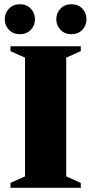

<svg xmlns="http://www.w3.org/2000/svg" viewBox="-20 -889 432 909"><path d="M362.5 -23V0H29.5V-23L98.5 -54V-616L29.5 -647V-670H362.5V-647L293.5 -616V-54ZM74 -727Q42.5 -727 22.5 -747.8Q2.5 -768.5 2.5 -797.5Q2.5 -827.5 22.5 -848.2Q42.5 -869 74 -869Q106 -869 125.8 -848.2Q145.5 -827.5 145.5 -797.5Q145.5 -768.5 125.8 -747.8Q106 -727 74 -727ZM318 -727Q286.5 -727 266.5 -747.8Q246.5 -768.5 246.5 -797.5Q246.5 -827.5 266.5 -848.2Q286.5 -869 318 -869Q350 -869 369.8 -848.2Q389.5 -827.5 389.5 -797.5Q389.5 -768.5 369.8 -747.8Q350 -727 318 -727Z"/></svg>

Font: Newsreader 16pt ExtraBold
Style: Regular
Weight: 800
Designer: Hugues Gentile
Foundry: Production Type
Version: Version 1.003; ttfautohint (v1.8.3)